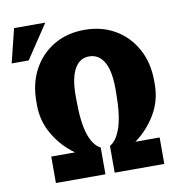

<svg xmlns="http://www.w3.org/2000/svg" viewBox="-86 -869 889 949"><g transform="rotate(-10 358.0 -395.0)"><path d="M118.2 0V-132.8H237.8Q174.3 -177.2 133.5 -246.1Q92.8 -314.9 92.8 -395V-414.1Q92.8 -503.9 130.1 -573.2Q167.5 -642.6 234.1 -681.9Q300.8 -721.2 387.7 -721.2Q475.1 -721.2 541.7 -681.9Q608.4 -642.6 646.2 -573.2Q684.1 -503.9 684.1 -414.1V-395Q684.1 -314 643.6 -245.8Q603 -177.7 540.5 -132.8H662.1V0H413.1V-134.3Q447.8 -153.3 468.3 -214.6Q488.8 -275.9 488.8 -389.2V-409.2Q488.8 -497.6 462.6 -542.7Q436.5 -587.9 387.7 -587.9Q340.3 -587.9 314.7 -542.2Q289.1 -496.6 289.1 -409.2V-389.2Q289.1 -274.4 309.3 -213.6Q329.6 -152.8 366.7 -134.3V0ZM5.4 -620.1 47.4 -790H204.1L90.8 -620.1Z"/></g></svg>

Font: Roboto Slab Black
Style: Regular
Weight: 900
Designer: Google
Version: Version 2.000; ttfautohint (v1.8.1.43-b0c9)